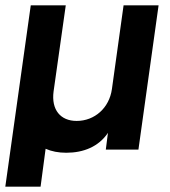

<svg xmlns="http://www.w3.org/2000/svg" viewBox="-28 -564 641 724"><path d="M-8 140H125L144 -3C167 7 192 12 222 12C287 12 344 -11 379 -63L371 0H494L570 -544H438L394 -228C384 -157 329 -108 261 -108C200 -108 165 -150 174 -219L220 -544H88Z"/></svg>

Font: Mluvka Bold
Style: Italic
Weight: 700
Italic angle: -8°
Designer: Modified by Jiří Krblich, Original typeface by Gumpita Rahayu
Foundry: Gumpita Rahayu & Jiří Krblich
Version: Version 2.000;Glyphs 3.1.1 (3134)